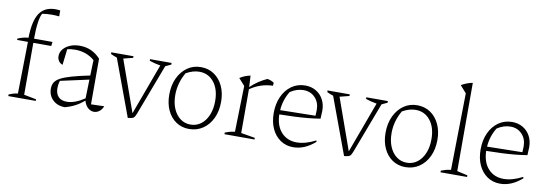

<svg xmlns="http://www.w3.org/2000/svg" viewBox="-56 -1117 4304 1508"><g transform="rotate(10 2096.0 -363.5)"><path d="M33 -446V-457Q53 -466 73.5 -471.5Q94 -477 118 -479Q120 -613 161 -674.5Q202 -736 288 -736Q306 -736 326 -733V-686Q296 -689 268 -689Q249 -689 229.5 -687.5Q210 -686 191 -683Q177 -661 169.5 -607.5Q162 -554 162 -479H309L305 -446H162V-32L260 -13V0H41V-13Q55 -19 72 -24.5Q89 -30 112 -33L119 -446Z M493 9Q434 9 397 -26.5Q360 -62 360 -117Q360 -145 372.5 -166Q385 -187 416.5 -204Q448 -221 504 -237Q560 -253 647 -271L651 -394Q587 -450 494 -450Q465 -450 433 -443L418 -316Q397 -323 386 -340Q375 -357 375 -378Q375 -409 395 -433.5Q415 -458 449 -472.5Q483 -487 526 -487Q625 -487 692 -413V-49L797 -52Q786 -24 766 -9.5Q746 5 724 5Q699 5 676.5 -14Q654 -33 644 -70Q610 -41 574 -22Q538 -3 493 9ZM410 -129Q410 -85 433 -60.5Q456 -36 501 -36Q564 -36 642 -88L646 -238L419 -188Q410 -158 410 -129Z M995 6 828 -446Q815 -450 802.5 -455Q790 -460 778 -466V-479H955V-466L879 -447L1025 -37L1175 -444Q1131 -451 1087 -466V-479H1259V-466L1214 -445L1062 -43Q1054 -23 1048 -13.5Q1042 -4 1030.5 -0.5Q1019 3 995 6Z M1483 8Q1424 8 1379 -22.5Q1334 -53 1309 -107Q1284 -161 1284 -231Q1284 -306 1311 -363.5Q1338 -421 1385 -454Q1432 -487 1493 -487Q1553 -487 1598.5 -456Q1644 -425 1669.5 -370.5Q1695 -316 1695 -246Q1695 -171 1668 -114Q1641 -57 1593 -24.5Q1545 8 1483 8ZM1488 -28Q1535 -28 1571 -55Q1607 -82 1627.5 -130.5Q1648 -179 1648 -243Q1648 -337 1603.5 -393Q1559 -449 1487 -449Q1435 -449 1381 -418Q1331 -332 1331 -237Q1331 -175 1351 -128Q1371 -81 1406.5 -54.5Q1442 -28 1488 -28Z M1765 0V-13Q1780 -19 1798.5 -24.5Q1817 -30 1843 -33L1852 -400L1803 -455Q1842 -480 1887 -489L1892 -398Q1922 -427 1954.5 -448.5Q1987 -470 2022 -486Q2051 -482 2076 -465L2074 -441Q1974 -438 1893 -381V-32L2005 -13V0Z M2313 7Q2255 7 2210.5 -23.5Q2166 -54 2141.5 -107.5Q2117 -161 2117 -232Q2117 -305 2143 -362.5Q2169 -420 2216 -453.5Q2263 -487 2325 -487Q2373 -487 2410.5 -465Q2448 -443 2469 -404Q2490 -365 2490 -315L2487 -251Q2437 -243 2389 -238.5Q2341 -234 2286.5 -231.5Q2232 -229 2162 -228Q2165 -136 2212 -85.5Q2259 -35 2334 -35Q2403 -35 2484 -77L2488 -67Q2405 7 2313 7ZM2212 -415Q2169 -346 2163 -262L2444 -267L2446 -313Q2446 -373 2410 -411Q2374 -449 2318 -449Q2264 -449 2212 -415Z M2720 6 2553 -446Q2540 -450 2527.5 -455Q2515 -460 2503 -466V-479H2680V-466L2604 -447L2750 -37L2900 -444Q2856 -451 2812 -466V-479H2984V-466L2939 -445L2787 -43Q2779 -23 2773 -13.5Q2767 -4 2755.5 -0.5Q2744 3 2720 6Z M3208 8Q3149 8 3104 -22.5Q3059 -53 3034 -107Q3009 -161 3009 -231Q3009 -306 3036 -363.5Q3063 -421 3110 -454Q3157 -487 3218 -487Q3278 -487 3323.5 -456Q3369 -425 3394.5 -370.5Q3420 -316 3420 -246Q3420 -171 3393 -114Q3366 -57 3318 -24.5Q3270 8 3208 8ZM3213 -28Q3260 -28 3296 -55Q3332 -82 3352.5 -130.5Q3373 -179 3373 -243Q3373 -337 3328.5 -393Q3284 -449 3212 -449Q3160 -449 3106 -418Q3056 -332 3056 -237Q3056 -175 3076 -128Q3096 -81 3131.5 -54.5Q3167 -28 3213 -28Z M3488 0V-13Q3503 -19 3521.5 -24.5Q3540 -30 3566 -33L3576 -645L3526 -702Q3569 -727 3616 -736V-32L3700 -13V0Z M3963 7Q3905 7 3860.5 -23.5Q3816 -54 3791.5 -107.5Q3767 -161 3767 -232Q3767 -305 3793 -362.5Q3819 -420 3866 -453.5Q3913 -487 3975 -487Q4023 -487 4060.5 -465Q4098 -443 4119 -404Q4140 -365 4140 -315L4137 -251Q4087 -243 4039 -238.5Q3991 -234 3936.5 -231.5Q3882 -229 3812 -228Q3815 -136 3862 -85.5Q3909 -35 3984 -35Q4053 -35 4134 -77L4138 -67Q4055 7 3963 7ZM3862 -415Q3819 -346 3813 -262L4094 -267L4096 -313Q4096 -373 4060 -411Q4024 -449 3968 -449Q3914 -449 3862 -415Z"/></g></svg>

Font: Piazzolla ExtraLight
Style: Regular
Weight: 200
Designer: Juan Pablo del Peral
Foundry: Huerta Tipografica
Version: Version 1.330